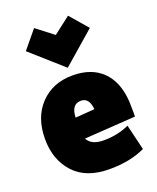

<svg xmlns="http://www.w3.org/2000/svg" viewBox="-166 -992 915 1116"><g transform="rotate(-20 292.0 -433.5)"><path d="M558 -210 241 -189Q266 -142 341 -142Q428 -142 499 -175L537 -17Q445 27 316 27Q172 27 97 -55Q22 -137 22 -265Q22 -399 98.5 -479Q175 -559 298 -559Q415 -559 482 -493Q549 -427 557 -305Q557 -295 558 -262Q559 -229 558 -210ZM351 -331Q345 -404 294 -404Q234 -404 232 -322ZM183 -894 288 -813 393 -894 488 -784 288 -610 92 -784Z"/></g></svg>

Font: Repo
Style: ExtraBlack
Weight: 1000
Designer: Stefan Peev
Foundry: Context Ltd
Version: Version 001.000